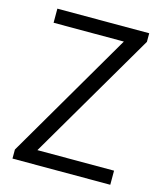

<svg xmlns="http://www.w3.org/2000/svg" viewBox="-105 -764 711 842"><g transform="rotate(15 251.0 -343.0)"><path d="M31 0V-41L370 -622H51V-686H468V-647L127 -64H475V0Z"/></g></svg>

Font: Archivo Condensed Light
Style: Regular
Weight: 300
Width: 3
Designer: Hector Gatti
Foundry: Omnibus-Type
Version: Version 2.001